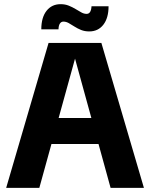

<svg xmlns="http://www.w3.org/2000/svg" viewBox="-20 -914 730 934"><path d="M10 0 216.2 -705H473.2L680.1 0H518L345 -628.7L171.3 0ZM181.3 -213.6V-340H508V-213.6ZM414.3 -761.1Q392.3 -761.1 374.5 -768.2Q356.8 -775.4 341.9 -785Q327.1 -794.6 314.2 -801.8Q301.4 -808.9 288.4 -808.9Q277.5 -808.9 271.2 -799.1Q264.9 -789.2 264.6 -771.2H180.9Q180.9 -829 206.4 -861.4Q231.9 -893.7 274.8 -893.7Q296.8 -893.7 314.5 -886.5Q332.3 -879.3 347.5 -870.1Q362.7 -860.9 375.6 -853.7Q388.4 -846.5 401.4 -846.5Q412.5 -846.5 418.4 -856.1Q424.2 -865.6 425.2 -883.5H508.1Q508.1 -826.4 482.7 -793.7Q457.2 -761.1 414.3 -761.1Z"/></svg>

Font: TikTok Sans Light
Style: Regular
Weight: 300
Version: Version 4.000